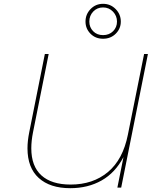

<svg xmlns="http://www.w3.org/2000/svg" viewBox="-20 -983 840 1006"><path d="M755 -700 615 0H595L627 -160Q584 -78 512.5 -37.5Q441 3 348 3Q242 3 183 -50.5Q124 -104 124 -206Q124 -244 133 -289L215 -700H235L153 -290Q144 -245 144 -206Q144 -112 197 -64Q250 -16 350 -16Q467 -16 545.5 -81.5Q624 -147 650 -277L735 -700ZM428 -870Q428 -908 454.5 -935.5Q481 -963 520 -963Q559 -963 586 -935.5Q613 -908 613 -870Q613 -833 586.5 -806.5Q560 -780 520 -780Q480 -780 454 -806.5Q428 -833 428 -870ZM593 -870Q593 -900 572 -922Q551 -944 520 -944Q489 -944 468.5 -922.5Q448 -901 448 -870Q448 -840 468 -819.5Q488 -799 520 -799Q552 -799 572.5 -819.5Q593 -840 593 -870Z"/></svg>

Font: Montserrat Alternates Thin
Style: Italic
Weight: 250
Italic angle: -11.3°
Designer: Julieta Ulanovsky
Foundry: Julieta Ulanovsky
Version: Version 7.200